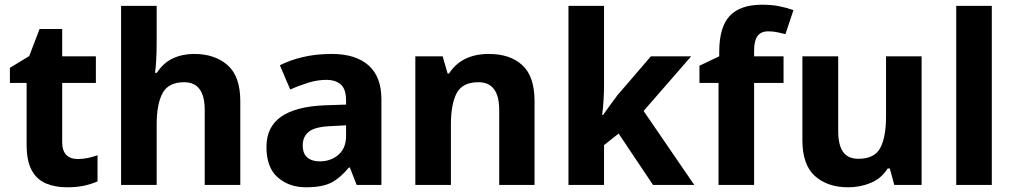

<svg xmlns="http://www.w3.org/2000/svg" viewBox="-20 -785 4304 815"><path d="M309 -110Q332 -110 353.5 -114.5Q375 -119 394 -126V-15Q369 -4 338 3Q307 10 264 10Q215 10 176 -6Q137 -22 115 -61.5Q93 -101 93 -172V-433H22V-497L104 -547L148 -662H244V-546H387V-433H244V-181Q244 -145 261.5 -127.5Q279 -110 309 -110Z M645 -607Q645 -562 643 -528.5Q641 -495 638 -476H646Q673 -518 713.5 -537Q754 -556 804 -556Q892 -556 946 -508.5Q1000 -461 1000 -356V0H849V-318Q849 -436 762 -436Q695 -436 670 -389.5Q645 -343 645 -256V0H494V-760H645Z M1388 -556Q1490 -556 1544.5 -507.5Q1599 -459 1599 -364V0H1494L1465 -74H1461Q1425 -30 1386.5 -10Q1348 10 1279 10Q1207 10 1159 -32Q1111 -74 1111 -161Q1111 -246 1173 -289.5Q1235 -333 1358 -338L1449 -341V-358Q1449 -407 1426.5 -426.5Q1404 -446 1365 -446Q1328 -446 1289 -434Q1250 -422 1212 -405L1168 -508Q1211 -530 1266.5 -543Q1322 -556 1388 -556ZM1392 -250Q1320 -248 1292.5 -227Q1265 -206 1265 -168Q1265 -133 1284.5 -116.5Q1304 -100 1337 -100Q1384 -100 1416.5 -128Q1449 -156 1449 -208V-253Z M2055 -556Q2145 -556 2197 -508.5Q2249 -461 2249 -356V0H2099V-318Q2099 -436 2011 -436Q1943 -436 1918.5 -389.5Q1894 -343 1894 -256V0H1743V-546H1859L1880 -473H1886Q1940 -556 2055 -556Z M2544 -423Q2544 -396 2542 -360.5Q2540 -325 2536 -297H2540Q2551 -313 2569.5 -338.5Q2588 -364 2601 -381L2743 -546H2914L2712 -314L2927 0H2752L2606 -218L2544 -169V0H2393V-760H2544Z M3306 -433H3181V0H3030V-433H2949V-506L3033 -546V-564Q3033 -670 3077.5 -717.5Q3122 -765 3215 -765Q3254 -765 3285.5 -759Q3317 -753 3348 -742L3314 -640Q3299 -644 3280.5 -648Q3262 -652 3241 -652Q3210 -652 3195.5 -632Q3181 -612 3181 -569V-546H3306Z M3892 -546V0H3776L3757 -70H3748Q3722 -28 3677 -9Q3632 10 3580 10Q3493 10 3439.5 -37.5Q3386 -85 3386 -190V-546H3538V-228Q3538 -170 3558.5 -140.5Q3579 -111 3624 -111Q3692 -111 3716.5 -157Q3741 -203 3741 -290V-546Z M4190 0H4039V-760H4190Z"/></svg>

Font: Noto Sans Thai Looped
Style: Bold
Weight: 700
Designer: Sasikarn Vongin, Ben Mitchell
Foundry: The Fontpad Ltd
Version: Version 1.001; ttfautohint (v1.8.4.7-5d5b)